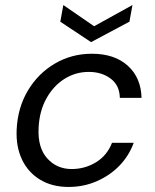

<svg xmlns="http://www.w3.org/2000/svg" viewBox="-20 -729 614 761"><path d="M252 12Q187 12 139.5 -16.5Q92 -45 67.5 -96Q43 -147 46 -215Q50 -302 90.5 -370Q131 -438 197.5 -477Q264 -516 344 -516Q434 -516 486.5 -468.5Q539 -421 541 -341H455Q454 -391 418.5 -417.5Q383 -444 332 -444Q279 -444 235 -416Q191 -388 163.5 -338Q136 -288 133 -222Q129 -144 167 -101.5Q205 -59 264 -59Q316 -59 360 -85.5Q404 -112 424 -163H510Q491 -111 453 -72Q415 -33 363 -10.5Q311 12 252 12ZM505 -709 493 -643 341 -562 219 -643 231 -709 353 -625Z"/></svg>

Font: DM Sans Italic
Style: Regular
Weight: 400
Italic angle: -10°
Designer: Colophon Foundry, Jonny Pinhorn
Foundry: Colophon Foundry
Version: Version 4.004; ttfautohint (v1.8.4.7-5d5b)